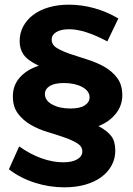

<svg xmlns="http://www.w3.org/2000/svg" viewBox="-20 -714 570 821"><path d="M275 -694Q328 -694 381.5 -679.5Q435 -665 486 -635L439 -537Q341 -589 276 -589Q241 -589 221 -577Q201 -565 201 -545Q201 -522 223.5 -508.5Q246 -495 279.5 -483.5Q313 -472 352 -460Q391 -448 424.5 -429.5Q458 -411 480.5 -381.5Q503 -352 503 -307Q503 -262 474.5 -227Q446 -192 401 -175Q438 -155 455.5 -132.5Q473 -110 473 -70Q473 -36 457.5 -7Q442 22 413.5 43Q385 64 345 75.5Q305 87 255 87Q191 87 129.5 67.5Q68 48 18 10L62 -88Q110 -54 158 -37Q206 -20 251 -20Q289 -20 310.5 -33Q332 -46 332 -66Q332 -88 310 -101.5Q288 -115 255 -126.5Q222 -138 183.5 -149.5Q145 -161 112 -180Q79 -199 57 -228Q35 -257 35 -302Q35 -349 64.5 -382.5Q94 -416 146 -433Q99 -455 81.5 -479.5Q64 -504 64 -538Q64 -572 79 -600.5Q94 -629 121.5 -650Q149 -671 188 -682.5Q227 -694 275 -694ZM253 -359Q213 -359 192.5 -346Q172 -333 172 -312Q172 -284 203.5 -267Q235 -250 281 -250Q322 -250 342.5 -263.5Q363 -277 363 -298Q363 -325 331.5 -342Q300 -359 253 -359Z"/></svg>

Font: Montserrat Semi Bold
Style: Regular
Weight: 600
Designer: Julieta Ulanovsky
Foundry: Julieta Ulanovsky
Version: Version 3.001 September 28, 2015